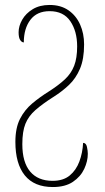

<svg xmlns="http://www.w3.org/2000/svg" viewBox="-20 -744 422 774"><path d="M193 10Q118 10 80 -37Q42 -84 42 -172Q42 -228 60.5 -264.5Q79 -301 110 -327Q141 -353 178 -376Q217 -401 242 -424.5Q267 -448 279 -479Q291 -510 291 -557Q291 -618 263.5 -658.5Q236 -699 180 -699Q129 -699 102.5 -664Q76 -629 76 -573Q68 -573 61.5 -582.5Q55 -592 55 -614Q55 -639 69.5 -664.5Q84 -690 112 -707Q140 -724 180 -724Q225 -724 256 -702.5Q287 -681 303 -645Q319 -609 319 -565Q319 -506 302.5 -467Q286 -428 258 -401.5Q230 -375 195 -353Q151 -325 123 -300.5Q95 -276 82.5 -245Q70 -214 70 -163Q70 -90 101.5 -52.5Q133 -15 192 -15Q235 -15 261 -36.5Q287 -58 300 -93Q313 -128 315 -168Q327 -168 330.5 -152Q334 -136 334 -124Q334 -94 319.5 -63Q305 -32 274 -11Q243 10 193 10Z"/></svg>

Font: Noto Serif Georgian ExtraCondensed Thin
Style: Regular
Weight: 100
Width: 2
Designer: Monotype Design Team, Akaki Razmadze
Foundry: Google LLC
Version: Version 2.003; ttfautohint (v1.8.4.7-5d5b)